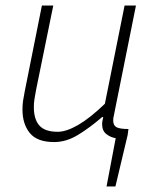

<svg xmlns="http://www.w3.org/2000/svg" viewBox="-20 -500 556 692"><path d="M364 172 397 -2Q378 -5 363 -17Q348 -29 348 -53Q348 -59 349.5 -65.5Q351 -72 352 -78H348Q304 -40 261.5 -14Q219 12 175 12Q114 12 87.5 -20.5Q61 -53 61 -105Q61 -123 63 -136Q65 -149 69 -170L131 -480H172L110 -176Q106 -155 104 -141.5Q102 -128 102 -114Q102 -70 122 -47.5Q142 -25 188 -25Q219 -25 261.5 -49.5Q304 -74 358 -126L429 -480H470L390 -82Q389 -78 388.5 -74.5Q388 -71 388 -66Q388 -48 400 -41.5Q412 -35 443 -35L440 -13L396 172Z"/></svg>

Font: Source Sans 3 Light
Style: Italic
Weight: 300
Italic angle: -11°
Designer: Paul D. Hunt
Foundry: Adobe
Version: Version 3.046;hotconv 1.0.118;makeotfexe 2.5.65603